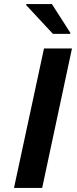

<svg xmlns="http://www.w3.org/2000/svg" viewBox="-20 -927 380 947"><path d="M49 0 197 -688H335L188 0ZM241 -760 109 -902 110 -907H236L327 -765L326 -760Z"/></svg>

Font: Saira Expanded SemiBold
Style: Italic
Weight: 600
Width: 7
Italic angle: -12°
Designer: Hector Gatti with collaboration of the Omnibus-Type team
Foundry: Omnibus-Type
Version: Version 1.101